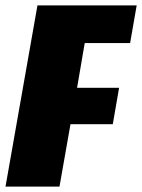

<svg xmlns="http://www.w3.org/2000/svg" viewBox="-58 -695 528 715"><path d="M-37.5 0H163.5L204.5 -232.5H362L385.5 -368H229L257.5 -534.5H426.5L451 -675H81.5Z"/></svg>

Font: Anybody Condensed Black
Style: Italic
Weight: 900
Width: 3
Italic angle: -10°
Version: Version 1.113;gftools[0.9.25]